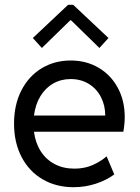

<svg xmlns="http://www.w3.org/2000/svg" viewBox="-20 -780 588 808"><path d="M39.1 -259.8Q39.1 -339.4 70.1 -399.7Q101.1 -460 155.3 -492.7Q209.5 -525.4 277.3 -525.4Q343.3 -525.4 395 -494.9Q446.8 -464.4 475.8 -410.4Q504.9 -356.4 504.9 -288.1Q504.9 -257.8 499 -225.6H123Q128.9 -178.7 151.4 -143.6Q173.8 -108.4 210.2 -89.4Q246.6 -70.3 293 -70.3Q335.4 -70.3 369.4 -85.2Q403.3 -100.1 428.7 -122.1L460.9 -45.9Q428.7 -22 383.8 -7.1Q338.9 7.8 289.1 7.8Q216.8 7.8 159.9 -25.1Q103 -58.1 71 -118.9Q39.1 -179.7 39.1 -259.8ZM422.9 -293.9Q422.9 -335.9 405 -371.1Q387.2 -406.2 354 -426.8Q320.8 -447.3 277.3 -447.3Q236.8 -447.3 203.9 -428.5Q170.9 -409.7 149.9 -375Q128.9 -340.3 123 -293.9ZM118.2 -620.1 266.6 -759.8H288.1L436.5 -620.1L398.4 -578.1L279.3 -694.3H275.4L156.2 -578.1Z"/></svg>

Font: Reddit Sans Vanilla
Style: Regular
Weight: 400
Designer: Stephen Hutchings
Foundry: Reddit
Version: Version 1.013